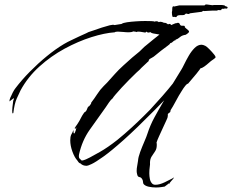

<svg xmlns="http://www.w3.org/2000/svg" viewBox="-20 -701 1028 850"><path d="M709 125Q703 126 692.5 127.5Q682 129 670 129Q654 129 638 125.5Q622 122 615 113Q614 110 613.5 107.5Q613 105 613 104Q613 100 611 95Q606 84 597.5 83Q589 82 587 70Q586 66 585.5 63Q585 60 585 56Q585 44 587.5 32.5Q590 21 591 11Q592 -5 600.5 -28Q609 -51 619 -74Q629 -97 633 -110Q645 -147 663.5 -181Q682 -215 701 -247L707 -257L664 -213Q583 -131 527.5 -81.5Q472 -32 437.5 -7.5Q403 17 386 25Q369 33 364 33Q346 33 337 23Q336 22 335 22Q334 22 332 21Q329 19 326.5 15.5Q324 12 322 9Q310 -4 300.5 -30Q291 -56 291 -80Q291 -95 295 -104Q297 -107 300.5 -114.5Q304 -122 304 -124H305Q305 -110 308 -110Q311 -110 314.5 -121.5Q318 -133 318 -136Q318 -135 317.5 -135.5Q317 -136 317 -136H316Q315 -135 315 -133Q315 -131 313 -130Q310 -133 311 -135Q326 -156 331.5 -166Q337 -176 340.5 -183Q344 -190 351 -200Q353 -204 356.5 -205.5Q360 -207 362 -211Q365 -216 366.5 -221Q368 -226 372 -230Q374 -229 378.5 -235.5Q383 -242 383 -242L384 -247Q398 -265 410.5 -284.5Q423 -304 439 -320L454 -335L489 -374Q505 -392 526 -411Q547 -430 565 -446Q569 -450 573.5 -453Q578 -456 582 -460Q600 -474 608 -483Q616 -492 634 -506Q644 -514 659 -526.5Q674 -539 686 -548L681 -549L658 -553Q651 -554 645 -559Q640 -556 636 -557Q632 -557 628 -561L624 -557H622Q620 -557 610 -559Q600 -561 592 -561Q586 -561 584 -559Q581 -561 577 -561Q573 -561 570 -562Q563 -558 550 -558Q539 -558 525.5 -559.5Q512 -561 502 -561Q491 -561 488 -558Q443 -555 384.5 -536.5Q326 -518 266 -485.5Q206 -453 154.5 -406.5Q103 -360 71 -301Q64 -287 54 -264.5Q44 -242 39 -201Q39 -200 36.5 -199Q34 -198 34 -211Q34 -217 35 -226.5Q36 -236 38 -250V-251Q38 -255 40.5 -260Q43 -265 40 -266L22 -252Q21 -257 25.5 -268Q30 -279 36.5 -291.5Q43 -304 48 -310Q76 -347 112 -383.5Q148 -420 187 -452Q226 -484 263 -506Q280 -516 296.5 -523.5Q313 -531 329 -539Q331 -540 341 -544.5Q351 -549 361 -553.5Q371 -558 372 -559Q380 -561 396 -567Q412 -573 431 -579Q450 -585 465.5 -589Q481 -593 487 -590L518 -595Q525 -600 542.5 -602.5Q560 -605 582 -606.5Q604 -608 623 -608Q639 -608 650.5 -607.5Q662 -607 666 -605V-606Q668 -607 672 -607Q676 -607 678.5 -606Q681 -605 683 -603Q689 -606 694 -604Q697 -604 700 -602.5Q703 -601 706 -600H709Q714 -600 717.5 -597.5Q721 -595 724 -593Q729 -596 731 -595Q733 -595 735 -593.5Q737 -592 738 -590Q740 -591 750.5 -595.5Q761 -600 761 -598Q764 -600 768 -600Q774 -600 776.5 -593Q779 -586 789 -587H793Q799 -587 798 -583.5Q797 -580 804 -575Q809 -571 813 -567.5Q817 -564 817 -561Q817 -556 802 -547Q786 -545 776.5 -536.5Q767 -528 758 -526L757 -523Q750 -522 745.5 -516.5Q741 -511 734 -510Q732 -506 730.5 -505Q729 -504 723 -499Q708 -488 693 -476.5Q678 -465 664 -453Q661 -450 653.5 -446Q646 -442 643 -440Q638 -436 638.5 -433Q639 -430 633 -426Q632 -425 624 -417.5Q616 -410 608.5 -403Q601 -396 601 -395Q597 -392 583.5 -379Q570 -366 552.5 -348.5Q535 -331 518.5 -313Q502 -295 491 -282Q480 -269 479 -266Q471 -260 462.5 -247.5Q454 -235 448 -226Q411 -174 377.5 -127Q344 -80 330 -18Q329 -15 329 -10Q329 -2 333 1.5Q337 5 342 10Q350 9 360.5 4.5Q371 0 378 -4Q386 -8 421.5 -28Q457 -48 500 -82Q532 -108 563 -136.5Q594 -165 616 -187Q638 -209 644 -215Q671 -244 699 -276Q727 -308 745 -331L783 -393Q787 -399 795.5 -416.5Q804 -434 815.5 -454Q827 -474 841.5 -488.5Q856 -503 872 -503Q879 -503 889 -498Q894 -496 906.5 -483.5Q919 -471 928.5 -459Q938 -447 932 -444Q929 -442 926.5 -439.5Q924 -437 920 -435Q915 -432 905 -423Q895 -414 884.5 -406.5Q874 -399 868 -399Q868 -399 865 -394.5Q862 -390 850 -375Q838 -360 812 -330Q809 -332 800.5 -321.5Q792 -311 784 -297.5Q776 -284 772 -278Q761 -259 753.5 -244.5Q746 -230 735 -213V-211Q735 -205 730.5 -202.5Q726 -200 723 -196Q723 -192 723 -189Q723 -186 722 -182Q722 -180 715.5 -166Q709 -152 700.5 -133.5Q692 -115 684 -97.5Q676 -80 673 -70Q674 -67 674 -64Q674 -61 674 -58Q674 -42 666.5 -31Q659 -20 651.5 -8.5Q644 3 644 20Q645 24 643 37.5Q641 51 641 66Q641 79 643.5 91.5Q646 104 654 112Q659 117 668 117Q686 117 709 106Q732 95 739 91L750 85Q750 86 750.5 86.5Q751 87 749 87Q748 90 738.5 100Q729 110 730 113Q729 112 726.5 111.5Q724 111 725 113ZM759 -625Q756 -625 754 -626Q752 -627 749 -626Q744 -625 743 -629Q742 -633 741.5 -637.5Q741 -642 741 -647Q743 -654 742.5 -661.5Q742 -669 746 -673Q748 -674 748.5 -673Q749 -672 750 -672Q752 -672 762 -674.5Q772 -677 773 -677H884L887 -678Q888 -682 897 -681Q906 -680 915.5 -678.5Q925 -677 925 -679H957Q966 -679 974 -677Q975 -677 975.5 -675.5Q976 -674 977 -674Q979 -674 984.5 -671.5Q990 -669 986 -664Q985 -663 983.5 -663Q982 -663 980 -663Q979 -663 977.5 -663.5Q976 -664 974 -663Q967 -661 967 -662Q967 -664 960 -660Q959 -659 960 -658.5Q961 -658 959 -656H954Q946 -656 945 -657Q944 -657 943.5 -655.5Q943 -654 941 -654H919L883 -652Q882 -652 881.5 -652.5Q881 -653 880 -653H879L874 -649L820 -642Q819 -639 815 -639Q811 -639 806.5 -640.5Q802 -642 799 -637Q796 -634 788 -634H779Q775 -634 771.5 -633.5Q768 -633 767 -631Q766 -631 766 -632Q766 -634 763.5 -629.5Q761 -625 759 -625Z"/></svg>

Font: Cherish
Style: Regular
Weight: 400
Designer: Robert E. Leuschke
Foundry: Robert E. Leuschke
Version: Version 1.005